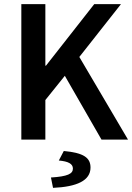

<svg xmlns="http://www.w3.org/2000/svg" viewBox="-20 -674 638 927"><path d="M83 0H199V-191L293 -308L470 0H598L363 -399L564 -654H435L202 -357H199V-654H83ZM226 183 236 233C351 228 417 198 417 135C417 88 385 64 288 55L264 101C310 105 332 117 332 140C332 165 307 178 226 183Z"/></svg>

Font: DAIFUKU Sans Semibold
Style: Regular
Weight: 600
Designer: Original font ‘Source Sans 3’ : Paul D. Hunt
Foundry: Daifuku
Version: Version 1.000